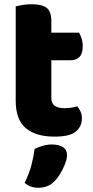

<svg xmlns="http://www.w3.org/2000/svg" viewBox="-20 -629 437 905"><path d="M237 15Q149 15 101.5 -25Q54 -65 54 -155V-599Q65 -602 85.5 -605.5Q106 -609 129 -609Q178 -609 200 -592Q222 -575 222 -529V-475H353Q359 -464 364.5 -447.5Q370 -431 370 -411Q370 -376 354.5 -360.5Q339 -345 313 -345H222V-167Q222 -141 238.5 -130Q255 -119 285 -119Q300 -119 316 -121.5Q332 -124 344 -128Q353 -117 359.5 -103.5Q366 -90 366 -71Q366 -33 337.5 -9Q309 15 237 15ZM239 223Q222 241 202.5 248.5Q183 256 160 256Q122 256 96 233Q117 191 127.5 151.5Q138 112 143 73Q159 65 180.5 58.5Q202 52 224 52Q256 52 276 64Q296 76 296 104Q296 116 290.5 132.5Q285 149 277 165.5Q269 182 259 197.5Q249 213 239 223Z"/></svg>

Font: Baloo Bhai 2 ExtraBold
Style: Regular
Weight: 800
Designer: Supriya Tembe, Noopur Datye and Ek Type
Foundry: Ek Type
Version: Version 1.640;PS 1.000;hotconv 16.6.51;makeotf.lib2.5.65220;